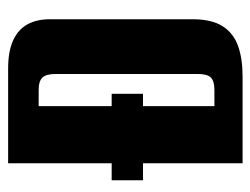

<svg xmlns="http://www.w3.org/2000/svg" viewBox="-94 -538 631 484"><g transform="rotate(-90 222.0 -295.5)"><path d="M53 0V-591H292Q335 -591 362.5 -578.5Q390 -566 403 -542.5Q416 -519 416 -486V-126Q416 -78 398.5 -50.5Q381 -23 349 -11.5Q317 0 272 0ZM10 -251V-330H228V-251ZM197 -71H238Q260 -71 269 -80Q278 -89 278 -113V-471Q278 -495 269 -504.5Q260 -514 238 -514H197Z"/></g></svg>

Font: Alumni Sans Thin ExtraBold
Style: Regular
Weight: 800
Version: Version 1.018